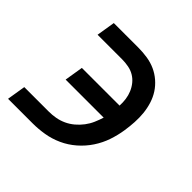

<svg xmlns="http://www.w3.org/2000/svg" viewBox="-139 -649 778 778"><g transform="rotate(45 250.0 -260.0)"><path d="M6 0 19 -80H160Q179 -80 198.5 -83.5Q218 -87 236.5 -95.5Q255 -104 271 -117.5Q287 -131 299.5 -147.5Q312 -164 320 -182.5Q328 -201 334 -220H116L129 -300H345Q346 -319 343.5 -337Q341 -355 334 -371.5Q327 -388 316 -401.5Q305 -415 290 -424Q275 -433 256.5 -436.5Q238 -440 220 -440H79L92 -520H233Q259 -520 284.5 -516Q310 -512 332 -502Q354 -492 372.5 -476Q391 -460 404 -440Q417 -420 424.5 -396Q432 -372 434.5 -347Q437 -322 435.5 -296Q434 -270 430 -244Q425 -211 414 -178.5Q403 -146 383.5 -116.5Q364 -87 337 -63.5Q310 -40 278 -25.5Q246 -11 212.5 -5.5Q179 0 147 0Z"/></g></svg>

Font: Iosevka SS04 Medium
Style: Italic
Weight: 500
Italic angle: -9°
Monospace: yes
Designer: Belleve Invis
Foundry: Belleve Invis
Version: Version 19.0.0; ttfautohint (v1.8.4)